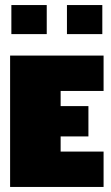

<svg xmlns="http://www.w3.org/2000/svg" viewBox="-20 -740 440 760"><path d="M25 -605H165V-720H25ZM245 -605H385V-720H245ZM20 -520V0H390V-140H220V-200H330V-320H220V-380H390V-520Z"/></svg>

Font: MikodacsPCS
Style: Regular
Weight: 900
Designer: gluk (gluksza@wp.pl)
Foundry: gluk (gluksza@wp.pl)
Version: Version 0.27